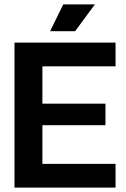

<svg xmlns="http://www.w3.org/2000/svg" viewBox="-20 -854 574 874"><path d="M46 0V-660H173V0ZM131 0V-108H506V0ZM131 -284V-382H460V-284ZM131 -552V-660H506V-552ZM322 -712H208L268 -834H412Z"/></svg>

Font: Bricolage Grotesque 96pt ExtraBold 96pt SemiBold
Style: Regular
Weight: 600
Version: Version 1.001;gftools[0.9.33.dev8+g029e19f]